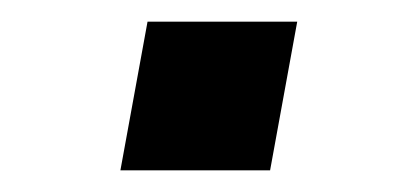

<svg xmlns="http://www.w3.org/2000/svg" viewBox="-20 -446 373 177"><path d="M91 -289 116 -426H254L229 -289Z"/></svg>

Font: Archivo VF Beta
Style: Italic
Weight: 400
Italic angle: -10°
Designer: Hector Gatti
Foundry: Omnibus-Type
Version: Version 1.002